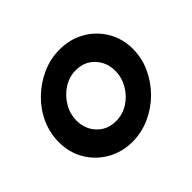

<svg xmlns="http://www.w3.org/2000/svg" viewBox="-111 -570 725 725"><g transform="rotate(-45 251.5 -208.0)"><path d="M226.4 12.5Q172.2 12.5 127.1 -12.8Q81.9 -38.2 55.2 -82.6Q28.5 -127.1 28.5 -183.3Q28.5 -231.9 48.3 -276Q68.1 -320.1 103.5 -354.5Q138.9 -388.9 183.7 -409Q228.5 -429.2 277.8 -429.2Q334 -429.2 378.8 -403.5Q423.6 -377.8 449.7 -333.7Q475.7 -289.6 475.7 -234.7Q475.7 -186.1 455.2 -141.7Q434.7 -97.2 400 -62.5Q365.3 -27.8 320.1 -7.6Q275 12.5 226.4 12.5ZM237.5 -86.8Q273.6 -86.8 303.5 -105.9Q333.3 -125 351.7 -156.6Q370.1 -188.2 370.1 -223.6Q370.1 -268.1 341.3 -299.3Q312.5 -330.6 266 -330.6Q230.6 -330.6 200.3 -311.1Q170.1 -291.7 151.7 -260.4Q133.3 -229.2 133.3 -193.8Q133.3 -148.6 162.5 -117.7Q191.7 -86.8 237.5 -86.8Z"/></g></svg>

Font: Afacad SemiBold
Style: Italic
Weight: 600
Italic angle: -14°
Designer: Kristian Moeller
Foundry: Dicotype
Version: Version 1.000